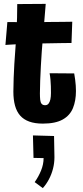

<svg xmlns="http://www.w3.org/2000/svg" viewBox="-20 -628 426 991"><path d="M201 10Q160 10 131 -0.5Q102 -11 84 -31.5Q66 -52 57.5 -83Q49 -114 49 -155Q49 -190 50.5 -225.5Q52 -261 54 -298Q56 -327 58 -355.5Q60 -384 62 -412.5Q64 -441 65.5 -472Q67 -503 68 -536.5Q69 -570 69 -607L216 -608Q212 -560 208.5 -517Q205 -474 201.5 -435.5Q198 -397 195.5 -360.5Q193 -324 191 -288Q189 -248 187.5 -213Q186 -178 186 -146Q186 -127 187.5 -113Q189 -99 195 -92Q201 -85 213 -85Q224 -85 230.5 -93Q237 -101 240 -115Q243 -129 243 -148Q243 -166 242.5 -183Q242 -200 240.5 -217Q239 -234 236 -250L363 -249Q366 -232 368 -216.5Q370 -201 371 -186.5Q372 -172 372 -158Q372 -108 356.5 -70Q341 -32 303.5 -11Q266 10 201 10ZM8 -396 18 -514Q23 -514 33 -514Q43 -514 55.5 -514Q68 -514 81.5 -513.5Q95 -513 107 -513Q119 -513 129 -513Q144 -513 171 -513.5Q198 -514 229 -514.5Q260 -515 288.5 -515Q317 -515 335 -515.5Q353 -516 353 -516L349 -406Q349 -406 333 -406Q317 -406 291.5 -405.5Q266 -405 237 -404.5Q208 -404 183 -403.5Q158 -403 143 -403Q123 -403 100 -401.5Q77 -400 56 -399Q35 -398 21.5 -397Q8 -396 8 -396ZM201 343 159 312Q179 284 192 252Q205 220 205 188L153 187L150 71L259 74Q260 101 260 128.5Q260 156 261 183Q261 214 253.5 243Q246 272 232.5 297.5Q219 323 201 343Z"/></svg>

Font: Truculenta Black
Style: Regular
Weight: 900
Version: Version 1.002